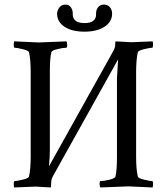

<svg xmlns="http://www.w3.org/2000/svg" viewBox="-20 -829 739 852"><path d="M355.5 -688.5H354.5Q298.8 -688.5 266.1 -710.4Q233.4 -732.4 233.4 -767.6Q233.4 -783.2 243.7 -795.9Q253.9 -808.6 270.5 -808.6Q287.1 -808.6 295.4 -795.4Q303.7 -782.2 302.7 -766.6Q302.7 -726.6 355.5 -726.6Q381.8 -726.6 394.5 -737.3Q407.2 -748 406.2 -765.6Q405.3 -783.2 414.6 -795.9Q423.8 -808.6 440.9 -808.6Q458 -808.6 467.8 -796.9Q477.5 -785.2 477.5 -768.6Q477.5 -732.4 443.8 -710.4Q410.2 -688.5 355.5 -688.5ZM205.1 2.9Q142.6 -1 137.7 -1L43 2.9Q41 -1 41 -13.2Q41 -25.4 44.9 -25.4Q54.7 -25.4 80.6 -31.7Q106.4 -38.1 108.4 -44.9Q116.2 -76.2 116.2 -135.7V-506.8Q116.2 -567.4 108.4 -597.7Q106.4 -604.5 80.6 -610.8Q54.7 -617.2 44.9 -617.2Q41 -617.2 41 -628.4Q41 -639.6 43 -645.5Q140.6 -640.6 151.4 -640.6Q162.1 -640.6 274.4 -645.5Q278.3 -641.6 278.3 -629.4Q278.3 -617.2 274.4 -617.2Q260.7 -617.2 235.8 -611.3Q210.9 -605.5 208 -597.7Q201.2 -571.3 201.2 -510.7V-161.1Q201.2 -135.7 197.3 -90.8L480.5 -598.6Q489.3 -613.3 491.2 -626V-630.9Q491.2 -644.5 493.2 -645.5Q555.7 -641.6 562.5 -641.6L657.2 -645.5Q659.2 -641.6 659.2 -629.4Q659.2 -617.2 655.3 -617.2Q645.5 -617.2 619.6 -610.8Q593.8 -604.5 591.8 -597.7Q584 -566.4 584 -506.8V-135.7Q584 -75.2 591.8 -44.9Q593.8 -38.1 619.6 -31.7Q645.5 -25.4 655.3 -25.4Q659.2 -25.4 659.2 -14.2Q659.2 -2.9 657.2 2.9Q559.6 -2 548.8 -2Q538.1 -2 425.8 2.9Q421.9 -1 421.9 -13.2Q421.9 -25.4 425.8 -25.4Q439.5 -25.4 464.4 -31.2Q489.3 -37.1 492.2 -44.9Q499 -71.3 499 -131.8V-481.4L503.9 -563.5H502.9L215.8 -48.8Q207 -34.2 207 -16.6Q207 1 205.1 2.9Z"/></svg>

Font: CrimsonText-Roman
Style: Roman
Weight: 400
Version: Version 0.13